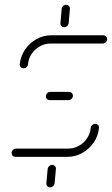

<svg xmlns="http://www.w3.org/2000/svg" viewBox="-20 -669 477 819"><path d="M193.7 130Q186.7 130 181.9 124.8Q177 119.6 177.8 112.2L183.3 52.2Q184.1 44.8 189.6 39.6Q195.2 34.4 202.2 34.4Q209.6 34.4 214.4 39.6Q219.3 44.8 218.5 52.2L213 112.2Q212.2 119.6 206.7 124.8Q201.1 130 193.7 130ZM386.3 -140.7Q393.3 -140.7 398.1 -135.7Q403 -130.7 402.2 -123.3Q399.3 -90 380.2 -61.7Q361.1 -33.3 331.5 -16.7Q301.9 0 268.5 0H45.9Q38.9 0 34.3 -4.6Q29.6 -9.3 29.6 -16.3Q29.6 -24.1 35.4 -29.6Q41.1 -35.2 48.9 -35.2H271.1Q295.2 -35.2 316.5 -47Q337.8 -58.9 351.3 -79.1Q364.8 -99.3 367 -123.3Q367.4 -130.4 373.1 -135.6Q378.9 -140.7 386.3 -140.7ZM291.1 -261.1Q291.1 -253.3 285.6 -247.6Q280 -241.9 272.2 -241.9H191.9Q184.8 -241.9 180.2 -246.5Q175.6 -251.1 175.6 -257.8Q175.6 -265.6 181.3 -271.3Q187 -277 194.8 -277H275.2Q281.9 -277 286.5 -272.4Q291.1 -267.8 291.1 -261.1ZM80.7 -377.8Q73.3 -377.8 68.5 -382.8Q63.7 -387.8 64.4 -395.2Q67.4 -428.5 86.5 -456.9Q105.6 -485.2 135.2 -501.9Q164.8 -518.5 198.1 -518.5H420.7Q427.8 -518.5 432.4 -513.9Q437 -509.3 437 -502.6Q437 -494.8 431.3 -489.1Q425.6 -483.3 417.8 -483.3H195.2Q171.1 -483.3 150 -471.5Q128.9 -459.6 115.2 -439.4Q101.5 -419.3 99.6 -395.2Q99.3 -388.1 93.7 -383Q88.1 -377.8 80.7 -377.8ZM253.7 -553Q246.3 -553 241.7 -558.3Q237 -563.7 237.8 -570.7L243 -630.7Q243.7 -638.1 249.3 -643.3Q254.8 -648.5 261.9 -648.5Q269.3 -648.5 274.1 -643.3Q278.9 -638.1 278.1 -630.7L273 -570.7Q272.2 -563.3 266.7 -558.1Q261.1 -553 253.7 -553Z"/></svg>

Font: 26F Galaxy Sans Light
Style: Italic
Weight: 300
Italic angle: -5°
Designer: C₂₉H₂₅N₃O₅
Version: Version 1.200